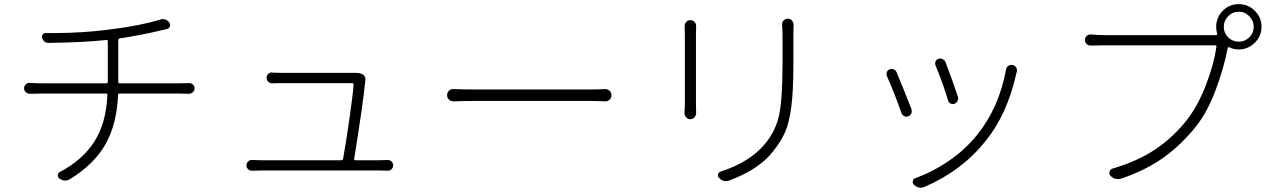

<svg xmlns="http://www.w3.org/2000/svg" viewBox="-20 -837 6040 914"><path d="M543 -447.3Q543 -440.4 550.8 -440.4H833Q851.6 -440.4 878.9 -441.4Q889.6 -442.4 897.9 -435.1Q906.2 -427.7 906.2 -416.5Q906.2 -405.3 897.9 -397.9Q889.6 -390.6 878.9 -390.6Q856.4 -391.6 835 -391.6H549.8Q542 -391.6 542 -384.8Q536.1 -245.1 481.9 -149.9Q427.7 -54.7 313.5 15.6Q301.8 22.5 290 22.5Q276.4 22.5 262.7 12.7Q253.9 6.8 254.9 -3.4Q255.9 -13.7 265.6 -18.6Q373 -75.2 429.2 -163.1Q485.4 -251 491.2 -384.8Q492.2 -391.6 484.4 -391.6H181.6Q149.4 -391.6 123 -390.6Q111.3 -390.6 103 -397.9Q94.7 -405.3 94.7 -416.5Q94.7 -427.7 103 -435.5Q111.3 -443.4 123 -442.4Q155.3 -440.4 179.7 -440.4H485.4Q493.2 -440.4 493.2 -447.3V-639.6Q493.2 -647.5 485.4 -646.5Q374 -634.8 212.9 -632.8Q201.2 -631.8 192.4 -638.7Q183.6 -645.5 180.7 -656.2Q177.7 -666 183.6 -673.3Q189.5 -680.7 199.2 -679.7Q220.7 -679.7 243.2 -679.7Q374 -679.7 507.8 -697.3Q647.5 -714.8 741.2 -743.2Q748 -746.1 755.9 -746.1Q773.4 -746.1 785.2 -730.5Q792 -721.7 788.6 -711.9Q785.2 -702.1 775.4 -699.2Q766.6 -697.3 759.8 -695.3Q644.5 -668 550.8 -654.3Q543 -653.3 543 -645.5Z M1666 -81.1Q1665 -74.2 1671.9 -74.2H1785.2Q1801.8 -74.2 1826.2 -75.2Q1836.9 -75.2 1844.2 -67.9Q1851.6 -60.5 1851.6 -49.8Q1851.6 -39.1 1844.2 -31.7Q1836.9 -24.4 1826.2 -24.4Q1812.5 -25.4 1788.1 -25.4H1226.6Q1205.1 -25.4 1179.7 -24.4Q1179.7 -24.4 1178.7 -24.4Q1168.9 -24.4 1161.1 -31.2Q1153.3 -39.1 1153.3 -49.8Q1153.3 -60.5 1161.1 -68.4Q1168.9 -76.2 1179.7 -75.2Q1202.1 -74.2 1226.6 -74.2H1604.5Q1612.3 -74.2 1613.3 -81.1Q1626 -150.4 1643.1 -269.5Q1660.2 -388.7 1663.1 -433.6Q1663.1 -441.4 1655.3 -441.4H1318.4Q1297.9 -441.4 1276.4 -440.4Q1265.6 -439.5 1257.3 -447.3Q1249 -455.1 1249 -466.3Q1249 -477.5 1256.8 -485.4Q1264.6 -492.2 1274.4 -492.2Q1275.4 -492.2 1276.4 -491.2Q1297.9 -490.2 1317.4 -490.2H1649.4Q1656.2 -490.2 1662.1 -490.2Q1667 -490.2 1670.9 -490.2Q1691.4 -490.2 1704.1 -484.4Q1719.7 -477.5 1719.7 -458L1718.8 -451.2Q1709 -346.7 1666 -81.1Z M2138.7 -354.5Q2126 -354.5 2117.2 -362.8Q2108.4 -371.1 2108.4 -383.8Q2108.4 -396.5 2117.2 -405.3Q2126 -413.1 2137.7 -413.1Q2137.7 -413.1 2138.7 -413.1Q2181.6 -411.1 2235.4 -411.1H2789.1Q2830.1 -411.1 2860.4 -413.1Q2873 -413.1 2881.8 -404.8Q2890.6 -396.5 2890.6 -383.8Q2890.6 -371.1 2881.8 -362.3Q2873 -354.5 2861.3 -354.5Q2860.4 -354.5 2860.4 -354.5Q2824.2 -356.4 2790 -356.4H2235.4Q2177.7 -356.4 2138.7 -354.5Z M3239.3 -710.9Q3238.3 -722.7 3246.1 -731.9Q3253.9 -741.2 3266.1 -741.2Q3278.3 -741.2 3286.6 -732.4Q3294.9 -723.6 3293.9 -710.9Q3293 -690.4 3293 -671.9V-339.8Q3293 -318.4 3293.9 -299.8Q3293.9 -288.1 3286.1 -278.8Q3278.3 -269.5 3266.1 -269.5Q3253.9 -269.5 3246.1 -279.3Q3238.3 -287.1 3238.3 -297.9L3240.2 -339.8V-671.9Q3240.2 -691.4 3239.3 -710.9ZM3703.1 -717.8Q3702.1 -730.5 3710 -739.3Q3717.8 -748 3730 -748Q3742.2 -748 3750 -739.3Q3757.8 -730.5 3757.8 -719.7L3756.8 -669.9V-529.3Q3756.8 -402.3 3746.6 -326.2Q3736.3 -250 3716.8 -206.5Q3697.3 -163.1 3659.2 -115.2Q3592.8 -30.3 3453.1 21.5Q3443.4 25.4 3435.5 25.4Q3417 25.4 3403.3 9.8Q3397.5 4.9 3397.5 -2Q3397.5 -4.9 3398.4 -7.8Q3401.4 -17.6 3411.1 -20.5Q3547.9 -64.5 3620.1 -150.4Q3672.9 -212.9 3689 -290Q3705.1 -367.2 3705.1 -530.3V-669.9Q3705.1 -694.3 3703.1 -717.8Z M4433.6 -525.4Q4429.7 -535.2 4433.6 -544.4Q4437.5 -553.7 4447.3 -556.6Q4451.2 -558.6 4456.1 -558.6Q4460.9 -558.6 4466.8 -555.7Q4476.6 -551.8 4480.5 -542Q4518.6 -443.4 4540 -376Q4543 -366.2 4538.1 -356.4Q4533.2 -346.7 4523.4 -342.8Q4513.7 -339.8 4504.9 -344.2Q4496.1 -348.6 4493.2 -358.4Q4469.7 -438.5 4433.6 -525.4ZM4769.5 -507.8Q4771.5 -518.6 4781.2 -524.4Q4787.1 -528.3 4793.9 -528.3Q4797.9 -528.3 4801.8 -527.3Q4812.5 -524.4 4818.4 -513.7Q4821.3 -507.8 4821.3 -501Q4821.3 -496.1 4819.3 -492.2Q4817.4 -486.3 4817.4 -484.4Q4774.4 -293 4672.9 -167Q4558.6 -23.4 4380.9 52.7Q4371.1 56.6 4361.3 56.6Q4344.7 56.6 4330.1 42Q4323.2 34.2 4325.7 23.9Q4328.1 13.7 4337.9 10.7Q4421.9 -19.5 4498.5 -72.3Q4575.2 -125 4630.9 -194.3Q4736.3 -324.2 4769.5 -507.8ZM4202.1 -474.6Q4200.2 -479.5 4200.2 -484.4Q4200.2 -488.3 4201.2 -493.2Q4205.1 -502.9 4214.8 -506.8Q4219.7 -508.8 4224.6 -508.8Q4229.5 -508.8 4234.4 -506.8Q4244.1 -502.9 4248 -493.2Q4279.3 -418.9 4319.3 -316.4Q4320.3 -311.5 4320.3 -306.6Q4320.3 -301.8 4318.4 -296.9Q4313.5 -287.1 4303.7 -283.2Q4299.8 -281.2 4294.9 -281.2Q4290 -281.2 4285.2 -284.2Q4275.4 -288.1 4271.5 -297.9Q4238.3 -393.6 4202.1 -474.6Z M5826.7 -659.2Q5847.7 -638.7 5877 -638.7Q5906.2 -638.7 5927.2 -659.2Q5948.2 -679.7 5948.2 -709Q5948.2 -738.3 5927.2 -759.8Q5906.2 -781.2 5877 -781.2Q5847.7 -781.2 5826.7 -759.8Q5805.7 -738.3 5805.7 -709Q5805.7 -679.7 5826.7 -659.2ZM5234.4 -669.9H5757.8H5769.5Q5772.5 -669.9 5773.9 -672.4Q5775.4 -674.8 5774.4 -676.8Q5769.5 -691.4 5769.5 -709Q5769.5 -753.9 5800.8 -785.6Q5832 -817.4 5877 -817.4Q5921.9 -817.4 5953.6 -785.6Q5985.4 -753.9 5985.4 -709Q5985.4 -665 5953.1 -633.3Q5920.9 -601.6 5877 -601.6Q5853.5 -601.6 5833 -611.3Q5826.2 -615.2 5824.2 -607.4Q5805.7 -511.7 5767.1 -408.7Q5728.5 -305.7 5676.8 -239.3Q5607.4 -151.4 5522.9 -89.8Q5438.5 -28.3 5319.3 12.7Q5309.6 15.6 5300.8 15.6Q5281.2 15.6 5265.6 -1Q5258.8 -8.8 5261.7 -19.5Q5264.6 -30.3 5275.4 -34.2Q5398.4 -70.3 5483.4 -128.4Q5568.4 -186.5 5632.8 -269.5Q5683.6 -335.9 5721.2 -433.6Q5758.8 -531.2 5770.5 -613.3Q5772.5 -621.1 5764.6 -621.1H5233.4Q5200.2 -621.1 5173.8 -620.1Q5162.1 -619.1 5153.3 -627.4Q5144.5 -635.7 5144.5 -647Q5144.5 -658.2 5153.3 -666Q5162.1 -673.8 5173.8 -672.9Q5206.1 -669.9 5234.4 -669.9Z"/></svg>

Font: Gen Jyuu Gothic Light
Style: Regular
Weight: 200
Designer: [Source Han Sans]
Ryoko NISHIZUKA  (kana & ideographs); Paul D. Hunt (Latin, Greek & Cyrillic); Wenlong ZHANG  (bopomofo
Version: Version 1.002.20150607